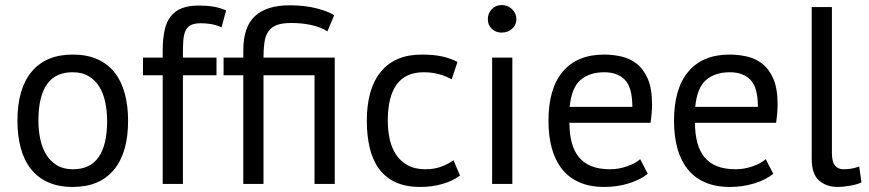

<svg xmlns="http://www.w3.org/2000/svg" viewBox="-20 -728 3439 760"><path d="M49 -250Q49 -377 105.5 -444.5Q162 -512 268 -512Q324 -512 365.5 -493.5Q407 -475 434 -440.5Q461 -406 474 -357.5Q487 -309 487 -250Q487 -123 430.5 -55.5Q374 12 268 12Q212 12 170.5 -6.5Q129 -25 102 -59.5Q75 -94 62 -142.5Q49 -191 49 -250ZM132 -250Q132 -212 139.5 -177Q147 -142 163 -116Q179 -90 205 -74Q231 -58 268 -58Q404 -57 404 -250Q404 -289 396.5 -324Q389 -359 373 -385Q357 -411 331 -426.5Q305 -442 268 -442Q132 -443 132 -250Z M546 -500H624V-528Q624 -574 631.5 -608Q639 -642 656 -663.5Q673 -685 700 -695.5Q727 -706 767 -706Q799 -706 823.5 -702Q848 -698 875 -687L857 -620Q834 -630 813.5 -633Q793 -636 775 -636Q749 -636 734.5 -628Q720 -620 713.5 -604.5Q707 -589 705.5 -566.5Q704 -544 704 -514V-500H837V-430H704V0H624V-430H546Z M1305 -500V0H1225V-430H1023V0H943V-430H865V-500H943V-528Q943 -622 989.5 -664.5Q1036 -707 1126 -707Q1185 -707 1231 -695.5Q1277 -684 1303 -668L1276 -604Q1249 -621 1212 -629Q1175 -637 1133 -637Q1096 -637 1074.5 -628.5Q1053 -620 1041.5 -602.5Q1030 -585 1026.5 -559Q1023 -533 1023 -500Z M1801 -33Q1771 -11 1730 0.5Q1689 12 1644 12Q1586 12 1546 -6.5Q1506 -25 1480.5 -59.5Q1455 -94 1443.5 -142.5Q1432 -191 1432 -250Q1432 -377 1488 -444.5Q1544 -512 1649 -512Q1697 -512 1730.5 -504.5Q1764 -497 1791 -483L1768 -414Q1745 -427 1717 -434.5Q1689 -442 1657 -442Q1515 -442 1515 -250Q1515 -212 1522.5 -177.5Q1530 -143 1547.5 -116.5Q1565 -90 1593.5 -74Q1622 -58 1664 -58Q1700 -58 1728.5 -69Q1757 -80 1775 -94Z M1928 -500H2008V0H1928ZM1911 -652Q1911 -675 1926.5 -691.5Q1942 -708 1966 -708Q1990 -708 2007 -691.5Q2024 -675 2024 -652Q2024 -629 2007 -614Q1990 -599 1966 -599Q1942 -599 1926.5 -614Q1911 -629 1911 -652Z M2544 -40Q2514 -16 2468.5 -2Q2423 12 2372 12Q2315 12 2273 -6.5Q2231 -25 2204 -59.5Q2177 -94 2164 -142Q2151 -190 2151 -250Q2151 -378 2208 -445Q2265 -512 2371 -512Q2405 -512 2439 -504.5Q2473 -497 2500 -476Q2527 -455 2544 -416.5Q2561 -378 2561 -315Q2561 -282 2555 -242H2234Q2234 -198 2243 -164Q2252 -130 2271 -106.5Q2290 -83 2320.5 -70.5Q2351 -58 2395 -58Q2429 -58 2463 -70Q2497 -82 2514 -98ZM2372 -442Q2313 -442 2277.5 -411Q2242 -380 2235 -305H2483Q2483 -381 2454 -411.5Q2425 -442 2372 -442Z M3041 -40Q3011 -16 2965.5 -2Q2920 12 2869 12Q2812 12 2770 -6.5Q2728 -25 2701 -59.5Q2674 -94 2661 -142Q2648 -190 2648 -250Q2648 -378 2705 -445Q2762 -512 2868 -512Q2902 -512 2936 -504.5Q2970 -497 2997 -476Q3024 -455 3041 -416.5Q3058 -378 3058 -315Q3058 -282 3052 -242H2731Q2731 -198 2740 -164Q2749 -130 2768 -106.5Q2787 -83 2817.5 -70.5Q2848 -58 2892 -58Q2926 -58 2960 -70Q2994 -82 3011 -98ZM2869 -442Q2810 -442 2774.5 -411Q2739 -380 2732 -305H2980Q2980 -381 2951 -411.5Q2922 -442 2869 -442Z M3273 -123Q3273 -88 3285 -73Q3297 -58 3319 -58Q3332 -58 3347 -60Q3362 -62 3381 -69L3390 -6Q3374 2 3345.5 7Q3317 12 3296 12Q3251 12 3222 -13.5Q3193 -39 3193 -100V-700H3273Z"/></svg>

Font: PT Sans
Style: Regular
Weight: 400
Version: Version 2.003W OFL; ttfautohint (v1.6)